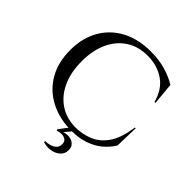

<svg xmlns="http://www.w3.org/2000/svg" viewBox="-238 -880 1244 1244"><g transform="rotate(45 383.5 -258.0)"><path d="M714 -292 709 -130Q684 -89 645.5 -56.5Q607 -24 553 -5Q499 14 428 14Q318 13 233.5 -31.5Q149 -76 102 -157.5Q55 -239 55 -351Q55 -461 101.5 -542.5Q148 -624 232.5 -669Q317 -714 433 -714Q509 -714 570 -695.5Q631 -677 674 -650L688 -499H679Q655 -591 589.5 -635.5Q524 -680 437 -680Q351 -680 289 -639.5Q227 -599 193 -525.5Q159 -452 159 -352Q159 -253 192.5 -179Q226 -105 286.5 -63.5Q347 -22 428 -20Q501 -20 559 -46Q617 -72 655 -131.5Q693 -191 706 -292ZM407 8H441L399 57Q413 52 431 51Q449 50 466 56Q483 62 495 76Q507 90 507 116Q507 148 484 169Q461 190 426.5 196Q392 202 357 191L358 181Q379 181 400 175Q421 169 436 154.5Q451 140 450 115Q450 94 436 84Q422 74 402 73.5Q382 73 364 81Q364 81 361.5 76Q359 71 359 71Z"/></g></svg>

Font: Cinzel Eorzea
Style: Regular
Weight: 500
Designer: Natanael Gama
Version: Version 2.000